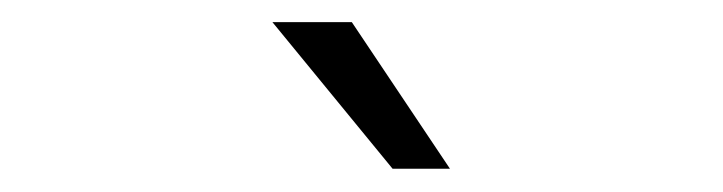

<svg xmlns="http://www.w3.org/2000/svg" viewBox="-20 -751 640 170"><path d="M378.4 -601.6H327.6L221.2 -731.4H291.5Z"/></svg>

Font: Roboto Mono Light
Style: Regular
Weight: 300
Designer: Google
Version: Version 2.000985; 2015; ttfautohint (v1.3)